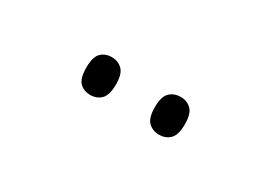

<svg xmlns="http://www.w3.org/2000/svg" viewBox="-13 -906 603 427"><g transform="rotate(30 288.5 -692.5)"><path d="M377 -644Q360 -644 349 -654.5Q338 -665 338 -693Q338 -720 349 -730.5Q360 -741 377 -741Q393 -741 404 -730.5Q415 -720 415 -693Q415 -665 404 -654.5Q393 -644 377 -644ZM200 -644Q183 -644 172.5 -654.5Q162 -665 162 -693Q162 -720 172.5 -730.5Q183 -741 200 -741Q216 -741 227 -730.5Q238 -720 238 -693Q238 -665 227 -654.5Q216 -644 200 -644Z"/></g></svg>

Font: Noto Serif Thai Light
Style: Regular
Weight: 300
Version: Version 2.001